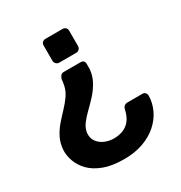

<svg xmlns="http://www.w3.org/2000/svg" viewBox="-167 -638 893 949"><g transform="rotate(-30 279.0 -164.0)"><path d="M322 -332Q332 -332 337.5 -326Q343 -320 343 -311Q343 -303 343 -295Q343 -287 343 -279Q339 -241 321.5 -210Q304 -179 280.5 -153.5Q257 -128 233.5 -105.5Q210 -83 193.5 -60.5Q177 -38 174 -13Q171 15 185.5 35.5Q200 56 224.5 66.5Q249 77 276 77Q323 77 353 53.5Q383 30 394 -20Q397 -33 404.5 -38.5Q412 -44 423 -44H508Q518 -44 524 -37Q530 -30 530 -19Q529 21 511.5 58.5Q494 96 460.5 126Q427 156 379 173.5Q331 191 269 191Q201 191 154.5 173.5Q108 156 80.5 128Q53 100 41 67Q29 34 30 4Q32 -34 47 -64.5Q62 -95 84 -120.5Q106 -146 129 -170Q152 -194 169.5 -219Q187 -244 193 -272Q195 -281 196 -289.5Q197 -298 198 -307Q202 -319 208 -325.5Q214 -332 225 -332ZM326 -519Q336 -519 343 -512.5Q350 -506 350 -495V-408Q350 -398 343 -390.5Q336 -383 326 -383H229Q218 -383 211 -390.5Q204 -398 204 -408V-495Q204 -506 211 -512.5Q218 -519 229 -519Z"/></g></svg>

Font: Rubik Light Medium
Style: Regular
Weight: 500
Version: Version 2.104